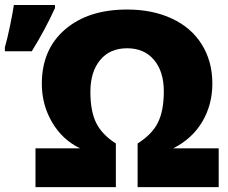

<svg xmlns="http://www.w3.org/2000/svg" viewBox="-59 -764 931 784"><path d="M460 -566.9Q389.6 -566.9 349.9 -518.8Q310.1 -470.7 310.1 -389.2Q310.1 -309.1 334.2 -261.2Q358.4 -213.4 414.1 -178.2V0H85.9V-158.2H268.1Q195.3 -193.4 153.6 -264.9Q111.8 -336.4 111.8 -421.9Q111.8 -562 206.5 -643.6Q301.3 -725.1 460 -725.1Q563.5 -725.1 642.8 -688.2Q722.2 -651.4 765.1 -582.3Q808.1 -513.2 808.1 -422.9Q808.1 -335.9 766.6 -266.4Q725.1 -196.8 647.9 -158.2H834V0H502.9V-178.2Q561.5 -214.8 585.7 -263.2Q609.9 -311.5 609.9 -391.1Q609.9 -472.2 569.8 -519.5Q529.8 -566.9 460 -566.9ZM-39.1 -570.8Q-29.3 -604 -18.1 -658.4Q-6.8 -712.9 -2.4 -743.7H165.5V-731Q125.5 -643.1 70.8 -554.7H-39.1Z"/></svg>

Font: Open Sans ExtBd
Style: Bold
Weight: 800
Foundry: Ascender Corporation
Version: Version 1.10